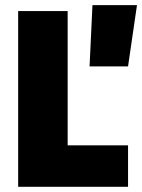

<svg xmlns="http://www.w3.org/2000/svg" viewBox="-20 -717 546 737"><path d="M323.8 -462.1 334.9 -697.2H505.8L471.5 -462.1ZM49.7 0V-674.5H239.7V-159.1H471.5V0Z"/></svg>

Font: Titillium Web SemiBold
Style: Regular
Weight: 600
Designer: Mohamed Gaber, Accademia di Belle Arti di Urbino
Foundry: Kief Type Foundry, Accademia di Belle Arti di Urbino
Version: Version 3.000; ttfautohint (v1.8.4)